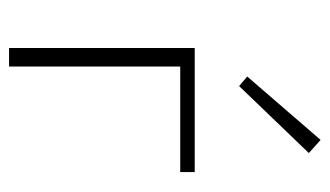

<svg xmlns="http://www.w3.org/2000/svg" viewBox="-172 -556 728 424"><g transform="rotate(90 192.0 -344.0)"><path d="M318 -662 170 -508 149 -526 289 -688ZM360 -410V-378H127V0H86V-410Z"/></g></svg>

Font: EauTest Light
Style: Regular
Weight: 300
Designer: Christian Thalmann (Catharsis Fonts)
Version: Version 0.001;PS 000.001;hotconv 1.0.88;makeotf.lib2.5.64775